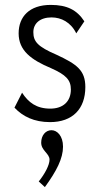

<svg xmlns="http://www.w3.org/2000/svg" viewBox="-20 -488 415 783"><path d="M184 10C276 10 328 -44 328 -133C328 -201 294 -226 210 -265C133 -298 116 -319 116 -357C116 -392 143 -417 190 -417C230 -417 269 -397 291 -352L324 -401C294 -447 254 -468 187 -468C100 -468 56 -420 56 -352C56 -282 107 -244 188 -210C249 -183 269 -162 269 -123C269 -74 237 -45 185 -45C129 -45 96 -70 70 -110L39 -49C73 -13 119 10 184 10ZM163 275C211 209 237 158 237 110C237 66 213 43 190 43C166 43 148 64 148 94C148 126 182 138 182 163C182 185 163 221 138 252Z"/></svg>

Font: Inconsolata Condensed
Style: Regular
Weight: 400
Width: 3
Monospace: yes
Designer: Raph Levien, Cyreal, Brenton Simpson
Foundry: Raph Levien, Cyreal, Google
Version: Version 3.100